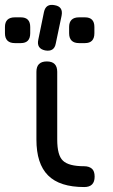

<svg xmlns="http://www.w3.org/2000/svg" viewBox="-53 -755 455 775"><path d="M129 -551.5C153.5 -547 168 -556.5 172 -579C172 -579 195.5 -691 195.5 -691C195.5 -691 195.5 -691 195.5 -691C200.5 -715.5 191.5 -730 168 -734C168 -734 168 -734 168 -734C144 -739 129.5 -730 124.5 -706.5C124.5 -706.5 101.5 -594.5 101.5 -594.5C101.5 -594.5 101.5 -594.5 101.5 -594.5C96.5 -571 105.5 -556.5 129 -551.5C129 -551.5 129 -551.5 129 -551.5ZM287 0C315 0 329 -14 329 -42C329 -42 329 -42 329 -42C329 -56.5 325.5 -67.5 318 -74C310.5 -80.5 300 -84 287 -84C287 -84 287 -84 287 -84C245 -84 216.5 -91.5 201 -106.5C185.5 -121 178 -149.5 178 -192C178 -192 178 -465 178 -465C178 -465 178 -465 178 -465C178 -493 164 -507 136 -507C136 -507 136 -507 136 -507C108 -507 94 -493 94 -465C94 -465 94 -192 94 -192C94 -192 94 -192 94 -192C94 -126.5 109.5 -78.5 141 -47C172.5 -15.5 221 0 287 0C287 0 287 0 287 0ZM31 -581C31 -581 31 -581 31 -581C56.5 -581 69 -594.5 69 -621C69 -621 69 -646 69 -646C69 -646 69 -646 69 -646C69 -672 56.5 -685 31 -685C31 -685 7 -685 7 -685C7 -685 7 -685 7 -685C-19.5 -685 -33 -672 -33 -646C-33 -646 -33 -621 -33 -621C-33 -621 -33 -621 -33 -621C-33 -594.5 -19.5 -581 7 -581C7 -581 31 -581 31 -581ZM290 -581C290 -581 290 -581 290 -581C315.5 -581 328 -594.5 328 -621C328 -621 328 -646 328 -646C328 -646 328 -646 328 -646C328 -672 315.5 -685 290 -685C290 -685 266 -685 266 -685C266 -685 266 -685 266 -685C239.5 -685 226 -672 226 -646C226 -646 226 -621 226 -621C226 -621 226 -621 226 -621C226 -594.5 239.5 -581 266 -581C266 -581 290 -581 290 -581Z"/></svg>

Font: Jura-Fortis-Bold
Style: Bold
Weight: 500
Designer: Daniel Johnson, Alexei Vanyashin, Mirko Velimirovic
Foundry: Daniel Johnson
Version: ""